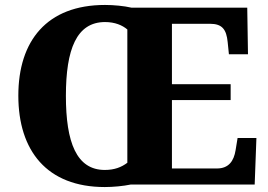

<svg xmlns="http://www.w3.org/2000/svg" viewBox="-20 -745 1083 775"><path d="M403 10C437 10 478 6 507 0H1008L1015 -188H939L931 -139C924 -95 903 -65 856 -65H674V-341H911V-405H674V-649H828C877 -649 894 -626 899 -575L904 -526H981L978 -714H511C481 -721 439 -725 404 -725C169 -725 54 -580 54 -359C54 -137 169 10 403 10ZM403 -59C289 -59 246 -170 246 -358C246 -546 289 -656 404 -656C444 -656 474 -643 494 -626V-88C470 -70 442 -59 403 -59Z"/></svg>

Font: Noto Serif Myanmar ExtraBold
Style: Regular
Weight: 800
Designer: Ben Mitchell and the Monotype Design Team
Foundry: Monotype Imaging Inc.
Version: Version 2.106